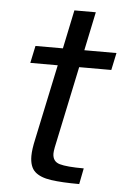

<svg xmlns="http://www.w3.org/2000/svg" viewBox="-50 -695 478 732"><g transform="rotate(5 189.5 -329.0)"><path d="M281 0Q215 0 173 -6Q131 -12 110.5 -31Q90 -50 90 -91Q90 -116 99 -156L160 -444H55L69 -510H174L205 -658H287L256 -510H379L365 -444H242L181 -155Q179 -148 176 -131.5Q173 -115 173 -108Q173 -77 200.5 -69Q228 -61 293 -61Z"/></g></svg>

Font: Saira
Style: Italic
Weight: 400
Italic angle: -12°
Designer: Hector Gatti with collaboration of the Omnibus-Type team
Foundry: Omnibus-Type
Version: Version 1.100; ttfautohint (v1.8.3)